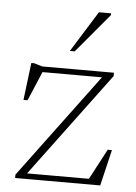

<svg xmlns="http://www.w3.org/2000/svg" viewBox="-51 -730 543 769"><g transform="rotate(5 220.5 -345.0)"><path d="M39 0V-13.5L355.5 -439L370 -432H84L115 -441L61.5 -314.5H45L63.5 -464.5H75L108 -454.5H396.5V-441L79 -14.5L65 -22.5H348L330 -15.5L398.5 -145H415.5L381 0ZM213 -526 315.5 -690.5H364.5V-683.5L232.5 -526Z"/></g></svg>

Font: Newsreader ExtraLight
Style: Regular
Weight: 250
Designer: Hugues Gentile
Foundry: Production Type
Version: Version 1.003